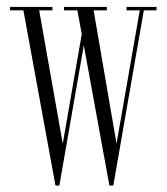

<svg xmlns="http://www.w3.org/2000/svg" viewBox="-20 -544 491 566"><path d="M143.5 3 49 -513.5H9.5V-523.5H134.5V-513.5H95.5L165 -120.5L221 -443.5L208 -513.5H168.5V-523.5H295V-513.5H256L323.5 -120.5L392 -513.5H353V-523.5H441.5V-513.5H404L314 3H302.5L227 -410.5L155 3Z"/></svg>

Font: Imbue 100pt ExtraLight
Style: Regular
Weight: 200
Designer: Tyler Finck
Foundry: Etcetera Type Company
Version: Version 1.102; ttfautohint (v1.8.3)